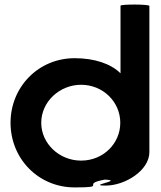

<svg xmlns="http://www.w3.org/2000/svg" viewBox="-20 -810 703 838"><path d="M26 -274C26 -118 147 8 306 8C456 8 327 -6 437 -26C525 -23 356 0 441 0C526 0 632 -66 632 -146V-784C632 -792 506 -792 506 -785V-490C464 -532 392 -556 306 -556C147 -556 26 -430 26 -274ZM160 -274C160 -366 240 -440 334 -440C429 -440 505 -366 505 -274C505 -184 431 -109 334 -109C238 -109 160 -184 160 -274Z"/></svg>

Font: Ampere
Style: SC
Weight: 400
Version: Version 1